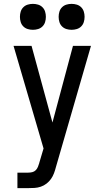

<svg xmlns="http://www.w3.org/2000/svg" viewBox="-20 -757 540 992"><path d="M70 215V135H125Q136 135 146.5 132.5Q157 130 164.5 122.5Q172 115 176 105Q180 95 183 85V84L205 10L50 -520H143L251 -124L357 -520H450L269 106Q265 122 259 138Q253 154 243.5 167.5Q234 181 220.5 191.5Q207 202 191 207.5Q175 213 158.5 214Q142 215 125 215ZM350 -603Q336 -603 323 -607Q310 -611 300.5 -620.5Q291 -630 287 -643Q283 -656 283 -670Q283 -684 287 -697Q291 -710 300.5 -719.5Q310 -729 323 -733Q336 -737 350 -737Q364 -737 377 -733Q390 -729 399.5 -719.5Q409 -710 413 -697Q417 -684 417 -670Q417 -656 413 -643Q409 -630 399.5 -620.5Q390 -611 377 -607Q364 -603 350 -603ZM150 -603Q136 -603 123 -607Q110 -611 100.5 -620.5Q91 -630 87 -643Q83 -656 83 -670Q83 -684 87 -697Q91 -710 100.5 -719.5Q110 -729 123 -733Q136 -737 150 -737Q164 -737 177 -733Q190 -729 199.5 -719.5Q209 -710 213 -697Q217 -684 217 -670Q217 -656 213 -643Q209 -630 199.5 -620.5Q190 -611 177 -607Q164 -603 150 -603Z"/></svg>

Font: Iosevka SS18 Medium
Style: Regular
Weight: 500
Monospace: yes
Designer: Belleve Invis
Foundry: Belleve Invis
Version: Version 25.1.1; ttfautohint (v1.8.4)